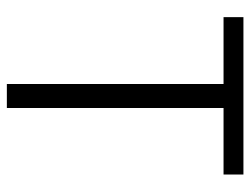

<svg xmlns="http://www.w3.org/2000/svg" viewBox="-105 -625 730 560"><g transform="rotate(90 260.0 -345.0)"><path d="M30 -690H489V-632H295V0H225V-632H30Z"/></g></svg>

Font: Parkinsans Light
Style: Regular
Weight: 300
Designer: Red Stone, Indian Type Foundry
Foundry: Indian Type Foundry
Version: Version 1.000